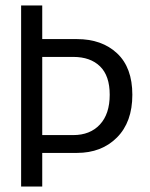

<svg xmlns="http://www.w3.org/2000/svg" viewBox="-20 -680 548 700"><path d="M57 -660H134V-537.5H260.5Q351.5 -537.5 407 -485.5Q462.5 -433.5 462.5 -334.5Q462.5 -235 406.5 -178.8Q350.5 -122.5 260.5 -122.5H134V0H57ZM134 -187.5H247Q308.5 -187.5 344.2 -226Q380 -264.5 380 -334.5Q380 -403.5 344.8 -438Q309.5 -472.5 247 -472.5H134Z"/></svg>

Font: League Spartan
Style: Regular
Weight: 350
Foundry: The League of Moveable Type
Version: Version 2.002